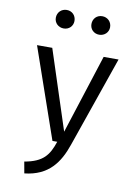

<svg xmlns="http://www.w3.org/2000/svg" viewBox="-103 -824 805 1104"><g transform="rotate(10 300.0 -272.0)"><path d="M196 -648C227 -648 250 -671 250 -701C250 -733 227 -756 196 -756C165 -756 141 -733 141 -701C141 -671 165 -648 196 -648ZM403 -648C434 -648 458 -671 458 -701C458 -733 434 -756 403 -756C372 -756 349 -733 349 -701C349 -671 372 -648 403 -648ZM538 -527H451L302 -64L151 -527H62L245 0H273C246 81 214 126 106 145L118 212C258 197 317 111 354 3Z"/></g></svg>

Font: FiraMono Nerd Font
Style: Regular
Weight: 400
Designer: Carrois Corporate & Edenspiekermann AG
Foundry: Carrois Corporate GbR & Edenspiekermann AG
Version: Version 003.206;Nerd Fonts 3.3.0